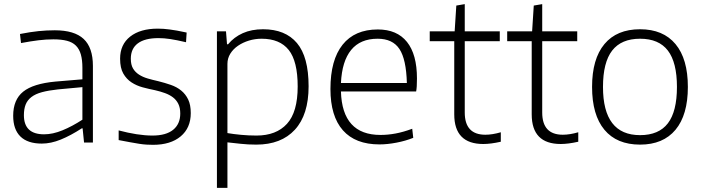

<svg xmlns="http://www.w3.org/2000/svg" viewBox="-20 -692 3411 932"><path d="M183 5Q114 5 79 -29.5Q44 -64 44 -130Q44 -208 92.5 -247Q141 -286 249 -296L380 -307V-363Q380 -401 372.5 -427.5Q365 -454 348.5 -470.5Q332 -487 305 -494Q278 -501 239 -501Q204 -501 167 -496.5Q130 -492 82 -483L77 -527Q128 -537 167.5 -541Q207 -545 246 -545Q341 -545 386 -503Q431 -461 431 -372V0H388L381 -69H377Q323 -34 275 -14.5Q227 5 183 5ZM194 -40Q236 -40 283.5 -59.5Q331 -79 380 -111V-269L261 -258Q215 -253 183.5 -244.5Q152 -236 132.5 -221Q113 -206 104.5 -184.5Q96 -163 96 -133Q96 -40 194 -40Z M723 11Q707 11 691 10Q675 9 655.5 6Q636 3 612 -1.5Q588 -6 556 -12V-59Q601 -47 642.5 -40.5Q684 -34 720 -34Q786 -34 820.5 -62Q855 -90 855 -141Q855 -169 845.5 -188Q836 -207 819.5 -219.5Q803 -232 781 -240Q759 -248 733 -254Q703 -260 673 -268Q643 -276 618.5 -292Q594 -308 578.5 -335Q563 -362 563 -407Q563 -476 612 -514.5Q661 -553 746 -553Q761 -553 774 -552Q787 -551 803 -549Q819 -547 839 -543.5Q859 -540 886 -534L883 -487Q836 -498 806 -502.5Q776 -507 749 -507Q683 -507 649 -481.5Q615 -456 615 -407Q615 -378 625.5 -360Q636 -342 654.5 -330Q673 -318 697 -311Q721 -304 748 -298Q780 -290 809 -280Q838 -270 859.5 -252.5Q881 -235 893.5 -209Q906 -183 906 -143Q906 -71 857 -30Q808 11 723 11Z M1033 -540H1077L1082 -477H1087Q1116 -512 1158.5 -531Q1201 -550 1257 -550Q1365 -550 1421.5 -483Q1478 -416 1478 -273Q1478 -135 1411.5 -62.5Q1345 10 1224 10Q1184 10 1148 6Q1112 2 1084 -1V220H1033ZM1225 -34Q1321 -34 1373 -91Q1425 -148 1425 -272Q1425 -395 1381.5 -449.5Q1338 -504 1250 -504Q1218 -504 1188.5 -495Q1159 -486 1135.5 -470Q1112 -454 1098 -431.5Q1084 -409 1084 -382V-46Q1113 -41 1150 -37.5Q1187 -34 1225 -34Z M1822 9Q1705 9 1644.5 -59.5Q1584 -128 1584 -260Q1584 -401 1643 -475Q1702 -549 1814 -549Q1907 -549 1955.5 -488.5Q2004 -428 2004 -311Q2004 -267 2000 -248H1635Q1641 -37 1827 -37Q1863 -37 1900.5 -44Q1938 -51 1981 -67L1986 -23Q1949 -8 1904.5 0.5Q1860 9 1822 9ZM1813 -504Q1729 -504 1684.5 -449.5Q1640 -395 1635 -289H1955Q1952 -404 1919 -454Q1886 -504 1813 -504Z M2326 7Q2185 7 2185 -137V-492H2066V-540H2187L2195 -665L2236 -672V-540H2406V-492H2236V-146Q2236 -38 2336 -38Q2370 -38 2411 -50V-4Q2362 7 2326 7Z M2702 7Q2561 7 2561 -137V-492H2442V-540H2563L2571 -665L2612 -672V-540H2782V-492H2612V-146Q2612 -38 2712 -38Q2746 -38 2787 -50V-4Q2738 7 2702 7Z M3087 10Q2974 10 2914 -62Q2854 -134 2854 -270Q2854 -406 2914 -478Q2974 -550 3087 -550Q3199 -550 3259 -478Q3319 -406 3319 -270Q3319 -134 3259 -62Q3199 10 3087 10ZM3087 -36Q3178 -36 3222 -93.5Q3266 -151 3266 -270Q3266 -389 3222 -446.5Q3178 -504 3087 -504Q2996 -504 2951.5 -446.5Q2907 -389 2907 -270Q2907 -36 3087 -36Z"/></svg>

Font: Encode Sans Normal
Style: ExtraLight
Weight: 200
Designer: Pablo Impallari, Andres Torresi
Foundry: Pablo Impallari, Andres Torresi
Version: Version 1.000; ttfautohint (v1.00) -l 8 -r 50 -G 200 -x 14 -